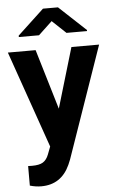

<svg xmlns="http://www.w3.org/2000/svg" viewBox="-63 -792 627 1046"><g transform="rotate(-5 251.0 -268.5)"><path d="M1.5 0ZM251.5 -199.7 349.1 -528.3H500.5L288.1 82L276.4 109.9Q229 213.4 120.1 213.4Q89.4 213.4 57.6 204.1V97.2L79.1 97.7Q119.1 97.7 138.9 85.4Q158.7 73.2 169.9 44.9L186.5 1.5L1.5 -528.3H153.3ZM441.4 -613.3V-607.4H329.1L253.9 -678.2L178.7 -607.4H68.4V-615.2L212.9 -750H294.9Z"/></g></svg>

Font: Roboto
Style: Bold
Weight: 700
Designer: Google
Version: Version 2.134; 2016; ttfautohint (v1.6)